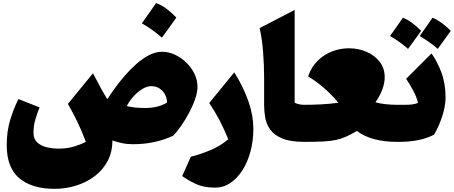

<svg xmlns="http://www.w3.org/2000/svg" viewBox="-20 -914 2924 1237"><path d="M838.4 15.1Q798.3 15.1 767.8 8.5Q737.3 2 704.1 -8.8Q704.1 65.9 673.3 123.8Q642.6 181.6 589.6 221.4Q536.6 261.2 469.7 282Q402.8 302.7 331.1 302.7Q187 302.7 105.2 234.9Q23.4 167 23.4 21.5Q23.4 -67.9 45.2 -139.9Q66.9 -211.9 98.6 -275.9L234.9 -222.2Q219.7 -184.6 207.8 -144.3Q195.8 -104 195.8 -59.6Q195.8 -19 219.7 3.4Q243.7 25.9 281 34.7Q318.4 43.5 358.4 43.5Q410.2 43.5 453.1 31Q496.1 18.6 533.2 0Q508.8 -65.9 479.7 -126.5Q450.7 -187 417.5 -244.6L579.1 -441.9L630.4 -345.2Q640.6 -326.7 650.6 -309.8Q660.6 -293 671.4 -274.9Q689.9 -304.2 718.5 -343.8Q747.1 -383.3 782.5 -424.6Q817.9 -465.8 857.9 -501.2Q897.9 -536.6 940.2 -558.6Q982.4 -580.6 1024.4 -580.6Q1065.4 -580.6 1106 -562Q1146.5 -543.5 1179.7 -511.5Q1212.9 -479.5 1232.7 -439Q1252.4 -398.4 1252.4 -354Q1252.4 -321.3 1237.8 -277.8Q1223.1 -234.4 1199.2 -189.2Q1175.3 -144 1147.9 -104.5Q1120.6 -64.9 1094.7 -39.1Q1039.6 -13.2 974.4 1Q909.2 15.1 838.4 15.1ZM1056.2 -253.4Q1056.2 -280.3 1043.7 -304.2Q1031.2 -328.1 1008.5 -343.5Q985.8 -358.9 954.6 -358.9Q926.8 -358.9 896.5 -340.3Q866.2 -321.8 839.8 -292.5Q813.5 -263.2 796.9 -230.5Q825.2 -223.6 854 -220.9Q882.8 -218.3 916.5 -218.3Q955.6 -218.3 991.7 -226.8Q1027.8 -235.4 1056.2 -253.4ZM985.8 -894Q1023.4 -880.4 1056.2 -855Q1088.9 -829.6 1116.2 -800.8Q1093.8 -769 1070.6 -736.8Q1047.4 -704.6 1022.9 -671.4Q994.6 -696.3 962.9 -719.5Q931.2 -742.7 893.6 -763.7Q941.9 -830.6 985.8 -894Z M1612.3 -85.9Q1612.3 -6.3 1593.5 63Q1574.7 132.3 1541 184.3Q1507.3 236.3 1462.9 265.6Q1418.5 294.9 1367.7 294.9Q1331.1 294.9 1299.3 289.1Q1267.6 283.2 1233.2 267.1Q1198.7 251 1153.8 220.7L1209.5 95.7Q1269 81.1 1334.2 54Q1399.4 26.9 1450.7 -16.6Q1424.8 -80.6 1395.3 -137.5Q1365.7 -194.3 1328.1 -250.5L1489.3 -447.8Q1612.3 -250.5 1612.3 -85.9Z M1878.4 -850.1V-252.4Q1904.3 -238.8 1940.9 -238.8H1941.4V0H1940.9Q1850.1 0 1797.6 -22.2Q1745.1 -44.4 1720.2 -80.3Q1695.3 -116.2 1688.5 -158Q1681.6 -199.7 1681.6 -238.8V-410.6Q1681.6 -495.6 1675 -579.8Q1668.5 -664.1 1652.8 -732.9Z M1941.4 0Q1929.7 0 1923.8 -8.3Q1918 -16.6 1918 -41V-197.8Q1918 -222.2 1923.8 -230.5Q1929.7 -238.8 1941.4 -238.8Q1996.6 -238.8 2050.3 -241.7Q2104 -244.6 2159.7 -252Q2118.2 -302.7 2069.3 -345.5Q2020.5 -388.2 1964.8 -421.9Q1987.3 -485.4 2029.1 -525.1Q2070.8 -564.9 2122.8 -584Q2174.8 -603 2228 -603Q2287.6 -603 2340.1 -580.8Q2392.6 -558.6 2425.5 -516.8Q2458.5 -475.1 2458.5 -416.5Q2458.5 -381.3 2444.6 -341.1Q2430.7 -300.8 2398.9 -254.9Q2425.3 -247.1 2463.4 -242.9Q2501.5 -238.8 2534.2 -238.8H2534.7V0H2534.2Q2457 0 2391.6 -17.3Q2326.2 -34.7 2279.8 -70.3Q2239.7 -46.9 2208.3 -33Q2176.8 -19 2142.6 -12Q2108.4 -4.9 2061 -2.4Q2013.7 0 1941.4 0Z M2492.7 -682.1Q2525.4 -726.6 2575.7 -799.8Q2630.9 -778.8 2693.4 -715.3Q2671.9 -685.5 2650.9 -656.7Q2629.9 -627.9 2608.9 -599.1Q2556.2 -645.5 2492.7 -682.1ZM2683.6 -682.1Q2719.7 -731.4 2766.6 -799.8Q2821.3 -778.3 2884.3 -715.3Q2857.9 -678.2 2800.3 -599.1Q2753.9 -640.1 2683.6 -682.1ZM2534.7 0Q2522.9 0 2517.1 -8.3Q2511.2 -16.6 2511.2 -41V-197.8Q2511.2 -222.2 2517.1 -230.5Q2522.9 -238.8 2534.7 -238.8H2591.3Q2616.2 -238.8 2635.5 -241.2Q2654.8 -243.7 2673.3 -251Q2664.1 -289.6 2641.6 -331.5Q2619.1 -373.5 2596.7 -406.2L2760.3 -569.8Q2796.4 -519.5 2823.5 -448Q2850.6 -376.5 2850.6 -287.1Q2850.6 -231.9 2830.1 -167.7Q2809.6 -103.5 2776.4 -46.4Q2730.5 -22.5 2674.3 -11.2Q2618.2 0 2552.2 0Z"/></svg>

Font: Pinar-DS1-FD Black
Style: Regular
Weight: 900
Designer: Amin Abedi
Version: Version 2.000